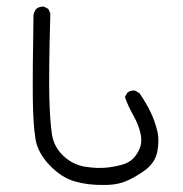

<svg xmlns="http://www.w3.org/2000/svg" viewBox="-20 -550 540 568"><path d="M286.1 -2.9Q241.2 -2 201.7 -13.2Q162.1 -24.4 127 -61Q91.8 -97.7 85 -138.7Q78.1 -179.7 77.1 -257.3Q76.2 -335 79.1 -505.9Q81.1 -515.6 86.9 -523.4Q95.7 -531.2 110.4 -530.3L123 -523.4L128.9 -510.7Q124 -332 126 -260.3Q127.9 -188.5 133.8 -151.9Q139.6 -115.2 167.5 -88.9Q195.3 -62.5 232.9 -56.6Q270.5 -50.8 300.3 -54.7Q330.1 -58.6 349.1 -65.4Q368.2 -72.3 380.4 -88.4Q392.6 -104.5 396.5 -121.6Q400.4 -138.7 394 -162.1Q387.7 -185.5 373.5 -210.4Q359.4 -235.4 349.6 -262.7L356.4 -275.4Q365.2 -283.2 378.9 -282.2L392.6 -274.4Q413.1 -244.1 425.3 -218.8Q437.5 -193.4 444.8 -164.6Q452.1 -135.7 445.3 -101.1Q438.5 -66.4 404.3 -43Q370.1 -19.5 343.8 -10.7Q317.4 -2 286.1 -2.9Z"/></svg>

Font: JasonHandwriting1
Style: Regular
Weight: 400
Version: Version 1.48.20